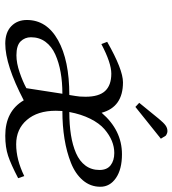

<svg xmlns="http://www.w3.org/2000/svg" viewBox="18 -690 678 755"><g transform="rotate(90 357.5 -312.0)"><path d="M58.1 -78.1Q58.1 -156.2 137.5 -200.7Q216.8 -245.1 353 -245.1L356.9 -269Q359.9 -283.7 359.9 -309.1Q359.9 -361.3 337.4 -385.7Q314.9 -410.2 269 -410.2Q227.1 -410.2 152.8 -371.1L144 -394Q252.9 -456.1 303.2 -456.1Q400.4 -456.1 422.9 -372.1Q491.7 -452.1 585.9 -452.1Q645 -452.1 679.4 -428.5Q713.9 -404.8 713.9 -367.2Q713.9 -328.1 688.5 -298.3Q663.1 -268.6 619.9 -251.5Q576.7 -234.4 525.4 -226.1Q474.1 -217.8 416 -217.8Q415 -205.6 415 -191.9Q415 -120.1 451.2 -78.1Q487.3 -36.1 546.9 -36.1Q606.9 -36.1 671.9 -67.9L680.2 -43.9Q626 -15.6 592.3 -4.4Q558.6 6.8 513.2 6.8Q416.5 6.8 374 -65.9Q234.9 6.8 150.9 6.8Q106.9 6.8 82.5 -16.8Q58.1 -40.5 58.1 -78.1ZM126 -94.2Q126 -70.3 142.1 -53.7Q158.2 -37.1 196.8 -37.1Q227.5 -37.1 263.9 -49.6Q300.3 -62 326.2 -76.2L348.1 -217.8Q302.2 -217.8 263.7 -210.9Q225.1 -204.1 193.6 -189.9Q162.1 -175.8 144 -151.4Q126 -127 126 -94.2ZM383.8 -520 446.8 -597.2Q462.4 -616.2 472.7 -623.5Q482.9 -630.9 495.1 -630.9Q499.5 -630.9 503.9 -629.2Q508.3 -627.4 510.7 -626L513.2 -624L524.9 -605L399.9 -504.9ZM419.9 -245.1Q469.7 -245.1 510 -251.5Q550.3 -257.8 581.8 -271.5Q613.3 -285.2 630.6 -308.6Q647.9 -332 647.9 -363.8Q647.9 -393.1 629.4 -407.5Q610.8 -421.9 581.1 -421.9Q557.1 -421.9 533.7 -412.4Q510.3 -402.8 487.3 -383.1Q464.4 -363.3 446.5 -327.6Q428.7 -292 419.9 -245.1Z"/></g></svg>

Font: Dehuti Alt
Style: Italic
Weight: 400
Version: Version 1.2